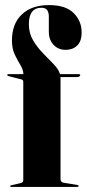

<svg xmlns="http://www.w3.org/2000/svg" viewBox="-20 -735 341 755"><path d="M218 -30.5Q218 -19 230 -16.5L283 -8Q289 -7 289 -3.5Q289 0 284.5 0H23.5Q20 0 20 -3Q20 -5.5 25 -6.5L61 -15Q71.5 -17.5 71.5 -26.5V-413Q71.5 -421 65 -422.5L12.5 -436Q8.5 -437 8.5 -440Q8.5 -443.5 13 -443.5H72Q71.5 -461 60.2 -479.2Q49 -497.5 38 -520.5Q27 -543.5 27 -575.5Q27 -641.5 65.8 -678.2Q104.5 -715 172.5 -715Q238.5 -715 269.8 -683.5Q301 -652 301 -608Q301 -572.5 283.5 -555.8Q266 -539 238 -539Q209.5 -539 190.8 -558.5Q172 -578 172 -610.5V-670Q172 -704.5 143.5 -704.5Q93.5 -704.5 93.5 -640Q93.5 -604.5 110.2 -576.2Q127 -548 150 -524.8Q173 -501.5 192 -481.5Q211 -461.5 216 -443.5H289.5Q295.5 -443.5 295.5 -440Q295.5 -432 281 -432H218Z"/></svg>

Font: Fraunces 144pt
Style: Bold
Weight: 700
Version: Version 1.000;[b76b70a41]